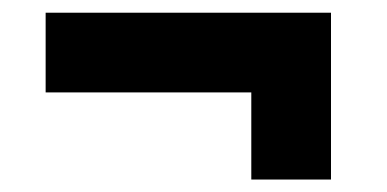

<svg xmlns="http://www.w3.org/2000/svg" viewBox="-20 -421 615 305"><path d="M379.2 -135.8V-274.2H52.5V-400.8H505.8V-135.8Z"/></svg>

Font: Funnel Display Light ExtraBold
Style: Regular
Weight: 800
Version: Version 1.000